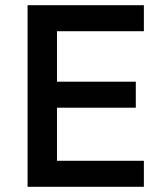

<svg xmlns="http://www.w3.org/2000/svg" viewBox="-20 -718 633 738"><path d="M86 0V-698H533V-598H199V-404H502V-304H199V-100H533V0Z"/></svg>

Font: IBM Plex Sans Thai Medium
Style: Regular
Weight: 500
Designer: Mike Abbink, Paul van der Laan, Pieter van Rosmalen, Ben Mitchell, Mark Frömberg
Foundry: Bold Monday
Version: Version 1.1